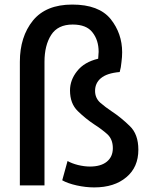

<svg xmlns="http://www.w3.org/2000/svg" viewBox="-20 -816 671 845"><path d="M588.9 -157.2Q588.9 -225.6 550.8 -261.7Q512.7 -298.8 472.7 -325.2Q443.4 -344.7 420.9 -364.3Q398.4 -384.8 398.4 -416Q398.4 -450.2 423.8 -471.7Q450.2 -494.1 506.8 -499Q512.7 -519.5 514.6 -543Q517.6 -565.4 517.6 -585.9Q517.6 -668.9 466.8 -732.4Q415 -795.9 297.9 -795.9Q182.6 -795.9 125 -725.6Q67.4 -654.3 67.4 -543.9Q67.4 -362.3 67.4 0Q94.7 0 175.8 0Q175.8 -135.7 175.8 -543.9Q175.8 -616.2 205.1 -662.1Q234.4 -708 299.8 -708Q360.4 -708 386.7 -673.8Q414.1 -639.6 414.1 -587.9Q414.1 -580.1 413.1 -573.2Q413.1 -565.4 412.1 -557.6Q350.6 -543 319.3 -502.9Q288.1 -463.9 288.1 -418Q288.1 -360.4 322.3 -327.1Q356.4 -293.9 394.5 -268.6Q426.8 -248 452.1 -225.6Q476.6 -203.1 476.6 -164.1Q476.6 -126 450.2 -104.5Q423.8 -83 376 -83Q351.6 -83 323.2 -89.8Q295.9 -96.7 277.3 -107.4Q269.5 -79.1 253.9 -22.5Q278.3 -8.8 317.4 0Q357.4 8.8 394.5 8.8Q483.4 8.8 536.1 -36.1Q588.9 -80.1 588.9 -157.2Z"/></svg>

Font: DaxlinePro-Medium
Style: Medium
Weight: 400
Designer: Hans Reichel
Version: Version 7.502; 2006